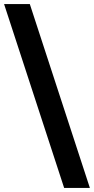

<svg xmlns="http://www.w3.org/2000/svg" viewBox="-36 -720 460 940"><path d="M278 200H404L110 -700H-16Z"/></svg>

Font: Meta Space
Style: Bold
Weight: 700
Designer: Meta Pool / Florian Karsten
Foundry: Meta Pool / Florian Karsten
Version: Version 2.000;Glyphs 3.1.1 (3137)